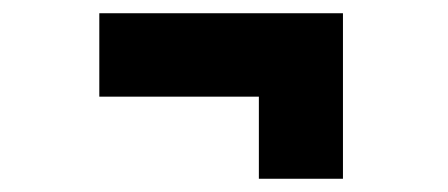

<svg xmlns="http://www.w3.org/2000/svg" viewBox="-20 -418 676 290"><path d="M130 -272V-398H498V-272ZM371 -148V-398H498V-148Z"/></svg>

Font: Figtree Light ExtraBold
Style: Regular
Weight: 800
Version: Version 2.001;gftools[0.9.30]